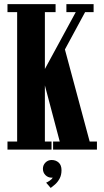

<svg xmlns="http://www.w3.org/2000/svg" viewBox="-20 -720 501 924"><path d="M16 0V-39H62.5V-661.5H16V-700H247.5V-661.5H196V-388L344.5 -661.5H299.5V-700H430.5V-661.5H389.5L277 -453.5L290 -491L411.5 -39H446.5V0H235.5V-39H267.5L178 -377L196 -367.5V-39H228V0ZM224 184.5 202 159Q207 157.5 218.5 150Q230 142.5 233.5 134.5Q232.5 135 228.5 135Q211 135 198.8 122.8Q186.5 110.5 186.5 92.5Q186.5 74.5 198.8 62.2Q211 50 228.5 50Q248.5 50 262.2 62.2Q276 74.5 276 99Q276 122.5 266.8 139.5Q257.5 156.5 245 167.5Q232.5 178.5 224 184.5Z"/></svg>

Font: Imbue Thin 10pt ExtraBold
Style: Regular
Weight: 800
Version: Version 1.102